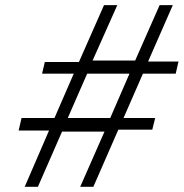

<svg xmlns="http://www.w3.org/2000/svg" viewBox="-20 -720 711 740"><path d="M75.2 0 168.9 -216.8H51.8L63 -265.1H189.9L264.2 -436H142.1L152.8 -481H284.2L380.9 -700.2H432.1L336.9 -486.8H501L595.2 -700.2H646L550.8 -482.9H668L657.2 -436H530.8L456.1 -265.1H578.1L566.9 -220.2H436L339.8 0H289.1L382.8 -212.9H219.2L126 0ZM241.2 -265.1H404.8L479 -436H315.9Z"/></svg>

Font: HK Grotesk Light Italic
Style: Regular
Weight: 300
Italic angle: -13°
Designer: Alfredo Marco Pradil and Stefan Peev
Foundry: Hanken Design Co.
Version: Version 1.000;PS 001.000;hotconv 1.0.88;makeotf.lib2.5.64775